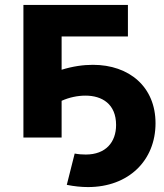

<svg xmlns="http://www.w3.org/2000/svg" viewBox="-20 -558 667 779"><path d="M230 -275V-410H499V-538H75V0H230V-149C261 -163 295 -170 327 -170C394 -170 451 -136 451 -51C451 19 409 69 328 69C314 69 299 68 283 65L251 192C281 198 310 201 337 201C502 201 611 93 611 -58C611 -205 505 -295 357 -295C318 -295 275 -289 230 -275Z"/></svg>

Font: AWKNG-Font
Style: Bold
Weight: 700
Designer: Awakening Church
Foundry: Awakening Church
Version: Version 1.700;PS 001.700;hotconv 1.0.88;makeotf.lib2.5.64775